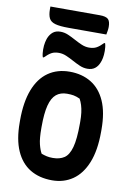

<svg xmlns="http://www.w3.org/2000/svg" viewBox="-118 -1200 886 1291"><g transform="rotate(10 325.0 -554.5)"><path d="M323 -720Q407 -720 469.5 -682Q532 -644 566 -567.5Q600 -491 600 -374V-358Q600 -231 566 -147Q532 -63 471.5 -21.5Q411 20 331 20Q244 20 181 -18Q118 -56 84 -133Q50 -210 50 -326V-342Q50 -465 82.5 -549.5Q115 -634 176.5 -677Q238 -720 323 -720ZM200 -313Q200 -243 209.5 -204.5Q219 -166 232 -144Q251 -137 268.5 -133Q286 -129 310 -129Q357 -129 388 -149.5Q419 -170 434.5 -226Q450 -282 450 -388V-401Q450 -435 446.5 -462.5Q443 -490 436 -512.5Q429 -535 419 -553Q395 -564 376 -567.5Q357 -571 331 -571Q286 -571 257 -547Q228 -523 214 -469Q200 -415 200 -324ZM421 -902Q451 -902 471.5 -913Q492 -924 517 -950H523Q527 -939 528.5 -924Q530 -909 530 -898Q530 -870 526 -850Q522 -830 517 -819Q507 -792 487 -776Q467 -760 435 -760Q408 -760 382.5 -771Q357 -782 331.5 -796Q306 -810 280.5 -821Q255 -832 229 -832Q199 -832 179 -821Q159 -810 133 -784H127Q123 -795 121.5 -810Q120 -825 120 -836Q120 -865 124.5 -885Q129 -905 133 -915Q144 -942 163.5 -958Q183 -974 215 -974Q242 -974 267.5 -963Q293 -952 318.5 -938Q344 -924 369.5 -913Q395 -902 421 -902ZM118 -1129H455Q497 -1129 512.5 -1114.5Q528 -1100 528 -1062Q528 -1048 525.5 -1034Q523 -1020 521 -1009H264Q203 -1009 171.5 -1018Q140 -1027 129 -1049.5Q118 -1072 118 -1110Q118 -1115 118 -1120Q118 -1125 118 -1129Z"/></g></svg>

Font: Recursive Casual ExtraBold
Style: Regular
Weight: 800
Version: Version 1.047